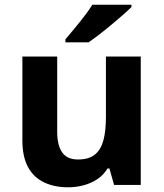

<svg xmlns="http://www.w3.org/2000/svg" viewBox="-20 -786 696 816"><path d="M578.2 -545.8V0H464.9L445 -70H437.1Q420.1 -42 393.6 -24.5Q367.1 -7 335.1 1.5Q303.1 10 269.1 10Q211 10 167 -11Q123 -32 99 -76Q75.1 -120 75.1 -189.9V-545.8H223.1V-226.4Q223.1 -168.3 244.2 -138.3Q265.3 -108.2 311.6 -108.2Q357.8 -108.2 383.5 -129.3Q409.1 -150.3 419.7 -190.4Q430.2 -230.4 430.2 -288.5V-545.8ZM538.6 -756Q524.7 -742 501.8 -722Q478.9 -702 452.5 -680Q426.1 -658 400.7 -638.5Q375.3 -619 356.3 -606H258V-619Q274 -638 295.4 -663.5Q316.8 -689 337.9 -716.5Q359 -744 372.6 -766H538.6Z"/></svg>

Font: Noto Sans Hebrew
Style: Regular
Weight: 400
Designer: Monotype Design Team
Foundry: Monotype Imaging Inc.
Version: Version 2.003;January 10, 2023;FontCreator 14.0.0.2877 64-bi